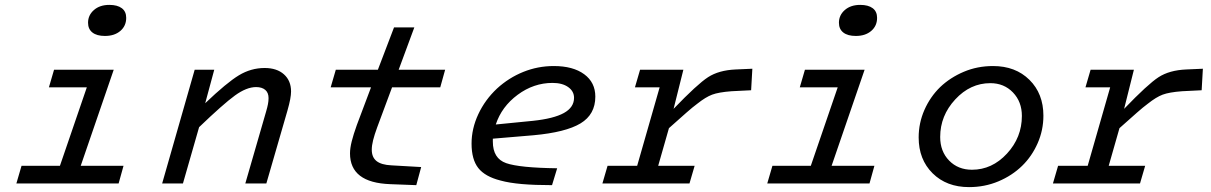

<svg xmlns="http://www.w3.org/2000/svg" viewBox="-20 -750 4952 785"><path d="M496 -677Q496 -644 472 -623.5Q448 -603 409 -603Q376 -603 358 -617Q340 -631 340 -657Q340 -688 364 -709Q388 -730 427 -730Q460 -730 478 -716.5Q496 -703 496 -677ZM47 0 68 -72H225L335 -393H180L201 -465H445L310 -72H485L465 0Z M776 -465H856L819 -328Q907 -412 956.5 -442Q1006 -472 1062 -472Q1112 -472 1141 -446Q1170 -420 1170 -376Q1170 -363 1166.5 -344Q1163 -325 1155 -297L1069 0H983L1068 -294Q1073 -311 1075.5 -324Q1078 -337 1078 -349Q1078 -371 1064.5 -382.5Q1051 -394 1027 -394Q988 -394 940.5 -359.5Q893 -325 794 -230L728 0H643Z M1583 -393 1522 -229Q1511 -199 1505.5 -177Q1500 -155 1500 -138Q1500 -107 1519.5 -91.5Q1539 -76 1580 -74L1702 -67L1682 7L1576 3Q1493 0 1452 -31.5Q1411 -63 1411 -123Q1411 -144 1418 -172Q1425 -200 1439 -239L1497 -393H1332L1353 -465H1525L1591 -638H1674L1610 -465H1800L1780 -393Z M2258 -62 2237 7Q2166 7 2114 2.5Q2062 -2 2026 -12Q1963 -28 1935.5 -63Q1908 -98 1908 -163Q1908 -224 1935.5 -283Q1963 -342 2012 -388Q2060 -432 2119.5 -456Q2179 -480 2244 -480Q2323 -480 2368.5 -446.5Q2414 -413 2414 -355Q2414 -282 2353.5 -245.5Q2293 -209 2161 -197L1995 -183Q1995 -180 1995 -177Q1995 -174 1995 -171Q1995 -102 2049.5 -83Q2104 -64 2258 -62ZM2327 -350Q2327 -377 2303 -394Q2279 -411 2239 -411Q2162 -411 2096.5 -362.5Q2031 -314 2007 -241L2159 -256Q2244 -265 2285.5 -288Q2327 -311 2327 -350Z M2443 0 2464 -72H2585L2677 -393H2576L2597 -465H2774L2734 -305Q2831 -406 2875 -434.5Q2919 -463 2988 -466L3056 -469L3051 -381L2971 -377Q2918 -373 2891.5 -363Q2865 -353 2831 -326Q2812 -312 2786.5 -289.5Q2761 -267 2715 -226L2671 -72H2820L2799 0Z M3566 -677Q3566 -644 3542 -623.5Q3518 -603 3479 -603Q3446 -603 3428 -617Q3410 -631 3410 -657Q3410 -688 3434 -709Q3458 -730 3497 -730Q3530 -730 3548 -716.5Q3566 -703 3566 -677ZM3117 0 3138 -72H3295L3405 -393H3250L3271 -465H3515L3380 -72H3555L3535 0Z M3736 -188Q3736 -247 3759.5 -300.5Q3783 -354 3824 -394Q3865 -433 3920.5 -456.5Q3976 -480 4040 -480Q4132 -480 4189 -423.5Q4246 -367 4246 -277Q4246 -218 4222.5 -164.5Q4199 -111 4159 -72Q4118 -32 4062 -8.5Q4006 15 3942 15Q3850 15 3793 -41.5Q3736 -98 3736 -188ZM3824 -190Q3824 -131 3860.5 -93.5Q3897 -56 3954 -56Q4036 -56 4097 -122Q4158 -188 4158 -276Q4158 -334 4121.5 -372Q4085 -410 4029 -410Q3947 -410 3885.5 -343.5Q3824 -277 3824 -190Z M4285 0 4306 -72H4427L4519 -393H4418L4439 -465H4616L4576 -305Q4673 -406 4717 -434.5Q4761 -463 4830 -466L4898 -469L4893 -381L4813 -377Q4760 -373 4733.5 -363Q4707 -353 4673 -326Q4654 -312 4628.5 -289.5Q4603 -267 4557 -226L4513 -72H4662L4641 0Z"/></svg>

Font: Intel One Mono
Style: Italic
Weight: 400
Italic angle: -16°
Monospace: yes
Designer: Fred Shallcrass
Foundry: Frere-Jones Type LLC
Version: Version 1.400;hotconv 1.1.0;makeotfexe 2.6.0;FJTRelease1.4